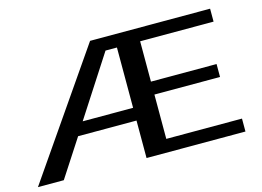

<svg xmlns="http://www.w3.org/2000/svg" viewBox="-89 -812 1332 975"><g transform="rotate(-15 577.0 -324.5)"><path d="M1091 0V-68H693V-301H1038V-369H693V-581H1079V-649H448L0 0H136L264 -197H571V0ZM571 -264H306L511 -581H571Z"/></g></svg>

Font: Gamestation Extended
Style: Regular
Weight: 400
Width: 7
Designer: Jonas Hecksher
Foundry: Jonas Hecksher, Playtypeª, e-types AS
Version: Version 1.003